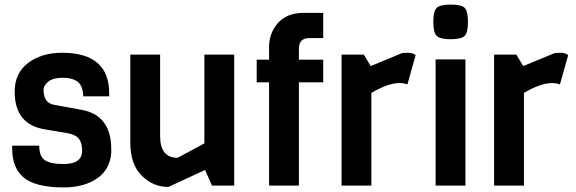

<svg xmlns="http://www.w3.org/2000/svg" viewBox="-20 -809 2511 837"><path d="M465 -158V-143Q459 -68 401.5 -30Q344 8 258 8Q131 8 80 -38Q33 -80 33 -162V-174H151Q151 -128 175 -111Q199 -94 258 -94Q338 -94 338 -152Q338 -200 310 -216Q297 -224 277 -228L176 -245Q44 -266 44 -410Q44 -490 102.5 -534.5Q161 -579 251 -579Q456 -579 456 -402V-389H343Q341 -436 318 -453Q295 -470 253.5 -470Q212 -470 191 -453.5Q170 -437 170 -417Q170 -360 216 -352L337 -330Q465 -306 465 -158Z M1001 0H904L874 -68L714 6Q647 6 597.5 -43.5Q548 -93 548 -188V-571H678V-216Q678 -121 754 -121L871 -184V-571H1001Z M1389 -450H1283V0H1153V-450H1099V-549H1153V-604Q1153 -665 1192 -709Q1231 -753 1305 -753H1389V-643H1328Q1283 -643 1283 -596V-549H1389Z M1792 -569 1756 -441Q1741 -447 1722 -447Q1672 -447 1599 -404V0H1469V-571H1566L1596 -521L1734 -578Q1744 -579 1761 -579Q1778 -579 1792 -569Z M1945 -789Q1992 -789 2006 -774.5Q2020 -760 2020 -713.5Q2020 -667 2005.5 -652.5Q1991 -638 1944.5 -638Q1898 -638 1883.5 -653Q1869 -668 1869 -714Q1869 -760 1883.5 -774.5Q1898 -789 1945 -789ZM2009 0H1879V-550H2009Z M2457 -569 2421 -441Q2406 -447 2387 -447Q2337 -447 2264 -404V0H2134V-571H2231L2261 -521L2399 -578Q2409 -579 2426 -579Q2443 -579 2457 -569Z"/></svg>

Font: Viga
Style: Regular
Weight: 400
Designer: Oscar Yáñez
Foundry: Fontstage
Version: Version 1.001